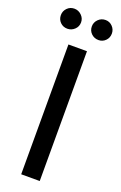

<svg xmlns="http://www.w3.org/2000/svg" viewBox="-180 -927 611 973"><g transform="rotate(20 125.5 -440.5)"><path d="M75 0V-700H175V0ZM42 -773Q19 -773 3.5 -788.5Q-12 -804 -12 -827Q-12 -849 3.5 -865Q19 -881 42 -881Q64 -881 80.5 -865Q97 -849 97 -827Q97 -804 80.5 -788.5Q64 -773 42 -773ZM210 -773Q187 -773 171 -788.5Q155 -804 155 -827Q155 -849 171 -865Q187 -881 210 -881Q232 -881 247.5 -865Q263 -849 263 -827Q263 -804 247.5 -788.5Q232 -773 210 -773Z"/></g></svg>

Font: DM Sans 11pt Medium
Style: Regular
Weight: 500
Version: Version 4.004;gftools[0.9.30]